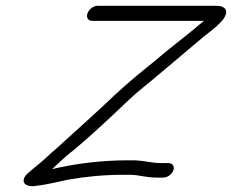

<svg xmlns="http://www.w3.org/2000/svg" viewBox="-20 -652 801 663"><path d="M449.2 -98.4H418.9C329.5 -98.4 237 -86.6 159.8 -68C168 -75.3 178.4 -86 185.3 -91.6L206.7 -111.1C216.7 -119.9 227 -128.2 237 -135.7C300 -189 362.1 -246.9 421.6 -304.1C453.9 -334.1 462.8 -340.4 499.3 -370.5C559.6 -421.7 625.5 -475.8 681.4 -523.8C700.4 -539.2 722.4 -554.4 742.2 -575.3C761.1 -594.7 767.7 -615.2 753.5 -625.3C746.7 -630.4 737 -632 726 -632H317C302.5 -632 287 -619.7 282.1 -606C277.1 -592.3 283.6 -580 298.1 -580H684.6C674.3 -571.6 662.6 -562.7 650.9 -552.2C612 -519.9 558.9 -480 515 -441.9C469.8 -405.5 424 -368.2 381.7 -329C314.4 -264.6 243.7 -202.5 175.8 -140.1L153.9 -121C148.5 -116.1 143.2 -111.1 136.9 -105.2C118 -87.5 97.1 -72.7 75 -52.8C59.7 -38.7 58.1 -23.5 67.1 -16.3C74.6 -10.2 85.6 -9 94.3 -9H94.9C136.4 -13.2 173.6 -22.7 214.5 -31.4C270.9 -41.6 337.7 -48.4 400.7 -48.4H429.4C460.4 -48.4 482.4 -38.8 520.1 -38.8H544.1C558.6 -38.8 573.9 -50.6 578.7 -63.8C583.5 -76.9 576.8 -88.8 562.3 -88.8H538.3C505.6 -88.8 485.1 -95.9 449.2 -98.4Z"/></svg>

Font: Take Off
Style: Moose
Weight: 400
Foundry: Cannot Into Space Fonts
Version: Version 0.89